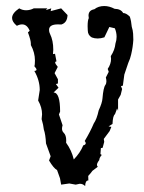

<svg xmlns="http://www.w3.org/2000/svg" viewBox="-20 -613 484 644"><path d="M212.4 2.4 185.1 6.3 181.2 -15.1 171.4 -42.5Q159.7 -48.8 144.5 -74.7L149.9 -88.9L134.3 -131.8Q132.8 -162.1 127 -178.7Q125.5 -193.8 119.6 -213.4L121.1 -229.5Q121.1 -252.9 107.9 -275.9L113.3 -311Q113.3 -343.8 95.2 -375Q102.5 -375.5 102.5 -379.4Q102.5 -382.8 95.2 -391.1Q97.2 -394.5 97.2 -410.2Q97.2 -436.5 83.5 -461.9V-466.8Q83.5 -478 73.7 -504.4L79.6 -509.8Q70.8 -531.2 54.2 -531.2Q45.9 -531.2 36.6 -526.4Q20.5 -539.6 20.5 -552.7Q20.5 -568.8 44.4 -585Q55.2 -578.6 67.4 -578.6Q81.1 -578.6 93.3 -585H138.7L133.8 -579.1L151.9 -585L149.9 -575.7L185.1 -585L206.5 -562.5Q205.6 -536.6 185.5 -530.8L174.3 -531.2Q144.5 -531.2 144.5 -512.7Q144.5 -505.4 147.9 -499Q158.7 -477.1 158.7 -446.3L157.7 -431.6L164.6 -432.6L169.4 -407.2Q165 -406.2 165 -403.8Q165 -398.9 173.8 -388.7L163.1 -367.7L174.3 -347.2V-333L167.5 -331.1L176.3 -318.8L159.7 -302.7Q181.6 -302.7 181.6 -238.8L177.7 -229L189.9 -192.9Q188 -186.5 188 -181.6Q188 -172.9 193.8 -167.5Q202.1 -159.7 202.1 -141.6Q202.1 -138.2 201.7 -134.3Q220.2 -108.9 227.5 -78.1Q249.5 -101.1 259.3 -125.5Q267.6 -127.4 267.6 -132.8Q267.6 -135.7 264.2 -140.1Q283.7 -172.9 294.4 -198.7Q304.7 -213.4 311 -242.7Q322.8 -268.1 323.7 -282.7Q326.7 -319.3 333.5 -328.1Q336.9 -333 336.9 -340.3Q336.9 -346.2 335 -353L344.7 -372.1L341.3 -381.8Q352.5 -398.4 352.5 -415.5Q352.5 -419.9 351.6 -424.8Q365.2 -445.3 367.2 -466.8Q371.1 -478 371.1 -489.7Q371.1 -503.9 365.2 -518.1L346.7 -522.5L330.1 -487.8Q318.4 -483.9 307.6 -483.9Q297.4 -483.9 288.1 -487.3Q274.4 -495.1 274.4 -511.2Q273.9 -518.6 273.9 -524.9Q273.9 -544.9 277.8 -552.2Q276.9 -556.6 276.9 -560.5Q276.9 -578.6 296.4 -582Q310.1 -592.8 329.6 -592.8Q346.7 -592.8 364.3 -583.5Q385.7 -583 393.1 -569.3Q403.3 -569.3 415.5 -557.1Q420.4 -542 421.9 -523.4Q425.8 -511.2 426.5 -500Q427.2 -488.8 427.2 -479.5Q425.8 -455.1 419.9 -430.2Q417 -416.5 410.2 -401.9L397 -362.8L392.1 -325.7L385.7 -324.2L389.6 -314.5L384.8 -294.9L376 -279.3V-241.7L372.6 -249.5L370.6 -243.2L365.7 -230Q358.4 -225.1 357.4 -197.3L344.2 -189L353.5 -187.5L347.7 -173.3L328.1 -147L329.6 -137.2L324.2 -117.2L318.4 -116.2L316.9 -96.2L321.3 -93.3Q313 -83.5 313 -76.2Q305.2 -65.9 305.2 -60.1Q305.2 -56.2 308.1 -53.7L290 -40Q284.2 -31.7 275.9 -22.9L276.4 -7.8Q266.1 -7.8 265.6 11.2Q258.3 3.4 247.6 3.4L233.9 6.3Z"/></svg>

Font: Truetypewriter PolyglOTT
Style: Regular
Weight: 400
Designer: Sergey Beatoff a.k.a. Sam_T
Version: Version 3.76